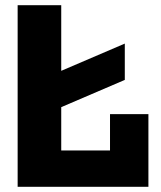

<svg xmlns="http://www.w3.org/2000/svg" viewBox="-20 -720 619 740"><path d="M125 -268V-408L461 -552V-412ZM48 0V-700H216V-140H404V-280H552V0Z"/></svg>

Font: Tektur
Style: Bold
Weight: 700
Designer: Adam Jagosz
Foundry: Adam Jagosz
Version: Version 1.005;gftools[0.9.30]